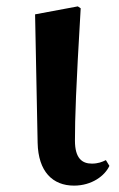

<svg xmlns="http://www.w3.org/2000/svg" viewBox="-20 -567 374 602"><path d="M212 15C268 15 309 -16 323 -47L312 -65C300 -59 287 -54 268 -54C238 -54 215 -70 215 -126C215 -197 218 -288 233 -541L224 -547L90 -522L98 -119C100 -29 145 15 212 15Z"/></svg>

Font: Noto Serif CJK TC
Style: Bold
Weight: 700
Designer: Ryoko NISHIZUKA 西塚涼子 (kana & ideographs); Frank Grießhammer (Latin, Greek & Cyrillic); Wenlong ZHANG 张文龙 (bopomofo); San
Foundry: Adobe
Version: Version 2.001;hotconv 1.1.0;makeotfexe 2.6.0